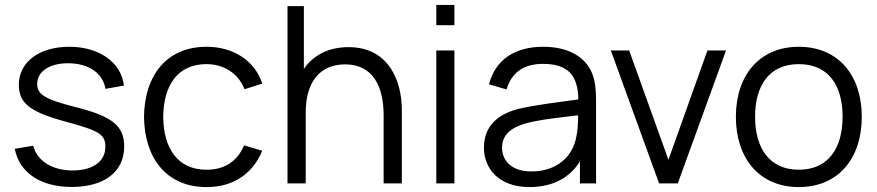

<svg xmlns="http://www.w3.org/2000/svg" viewBox="-20 -745 3561 780"><path d="M271.5 14.5C404 14.5 484.5 -47.5 484.5 -149.5C484.5 -233 438 -271.5 289 -309.5C161.5 -341.5 131 -361.5 131 -404.5C131 -455.5 184 -489.5 260.5 -488C341.5 -486.5 398 -447.5 408.5 -384L483.5 -397.5C472.5 -491.5 383.5 -555 261.5 -555C139.5 -555 56.5 -493 56.5 -401C56.5 -325.5 101.5 -290 248 -250.5C385 -213.5 408 -198.5 408 -148.5C408 -89.5 357.5 -52.5 275.5 -52.5C191.5 -52.5 130.5 -91.5 115 -153L40 -140.5C58.5 -43 145 14.5 271.5 14.5Z M819 15C926 15 1005 -36.5 1045.5 -132.5L971.5 -154.5C944.5 -89.5 892 -55.5 819 -55.5C703 -55.5 644.5 -140.5 643 -270C644.5 -396 699.5 -484.5 819 -484.5C889.5 -484.5 948 -447 973.5 -382.5L1045.5 -405.5C1015.5 -498 928.5 -555 819.5 -555C658 -555 567 -440 565 -270C567 -103.5 655.5 15 819 15Z M1222 0V-288C1222 -410 1278 -483.5 1382 -483.5C1495 -483.5 1538.5 -394.5 1538.5 -275.5V0H1612.5V-297C1612.5 -418.5 1558 -553.5 1396 -553.5C1318.5 -553.5 1254.5 -523.5 1214.5 -465V-720H1148V0Z M1826 -642.5V-725H1752.5V-642.5ZM1826 0V-540H1752.5V0Z M2130.5 15C2222.5 15 2294 -21 2336 -89.5V0H2401.5V-335.5C2401.5 -375.5 2398.5 -415.5 2385.5 -447C2357 -517 2285 -555 2186.5 -555C2067.5 -555 1991.5 -499 1966.5 -402.5L2038 -381.5C2058.5 -453.5 2111.5 -485.5 2185.5 -485.5C2288 -485.5 2328 -438.5 2329.5 -341C2257.5 -331 2156.5 -319.5 2083.5 -302C2003 -280.5 1946 -233.5 1946 -145C1946 -59 2008 15 2130.5 15ZM2139 -48.5C2052 -48.5 2019.5 -98 2019.5 -145C2019.5 -203.5 2067 -229.5 2113 -243C2172.5 -259.5 2257.5 -268 2328.5 -276.5C2328.5 -252 2327.5 -217 2321.5 -190.5C2307.5 -109 2242 -48.5 2139 -48.5Z M2733.5 0 2929.5 -540H2854L2695.5 -96L2536 -540H2461.5L2657.5 0Z M3225 15C3385 15 3481 -100.5 3481 -270.5C3481 -437.5 3387 -555 3225 -555C3067 -555 2969.5 -440.5 2969.5 -270.5C2969.5 -103 3064 15 3225 15ZM3225 -55.5C3108 -55.5 3047.5 -140.5 3047.5 -270.5C3047.5 -396.5 3104 -484.5 3225 -484.5C3344 -484.5 3403 -400.5 3403 -270.5C3403 -143 3345 -55.5 3225 -55.5Z"/></svg>

Font: Manrope
Style: Regular
Weight: 400
Designer: Mikhail Sharanda
Foundry: Mikhail Sharanda
Version: Version 4.505